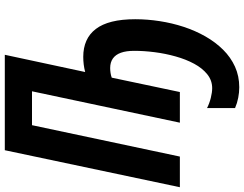

<svg xmlns="http://www.w3.org/2000/svg" viewBox="-128 -628 996 783"><g transform="rotate(-90 369.5 -236.0)"><path d="M405.8 242.2Q384.3 242.2 362.8 238Q341.3 233.9 320.8 225.1V110.8Q339.8 120.6 362.3 126.2Q384.8 131.8 401.9 131.8Q433.6 131.8 458.5 111.8Q483.4 91.8 501.5 58.3Q519.5 24.9 531.2 -16.8Q543 -58.6 548.6 -102.3Q554.2 -146 554.2 -186Q554.2 -218.8 546.4 -240.5Q538.6 -262.2 522.9 -273.2Q507.3 -284.2 483.9 -284.2Q474.6 -284.2 464.4 -282.7Q454.1 -281.2 444.8 -277.8L386.2 0H261.2L389.2 -603H251L123 0H-2L148.9 -713.9H538.1L467.8 -386.2Q482.9 -390.1 498.5 -392.1Q514.2 -394 529.8 -394Q566.4 -394 595 -381.3Q623.5 -368.7 643.3 -342.8Q663.1 -316.9 673.1 -276.9Q683.1 -236.8 683.1 -182.1Q683.1 -132.8 675.3 -82.3Q667.5 -31.7 651.9 15.9Q636.2 63.5 612.8 104.5Q589.4 145.5 558.6 176.5Q527.8 207.5 489.5 224.9Q451.2 242.2 405.8 242.2Z"/></g></svg>

Font: Open Sans Condensed
Style: Italic
Weight: 400
Width: 3
Italic angle: -12°
Designer: Monotype Design Team
Foundry: Monotype Imaging Inc.
Version: Version 3.000